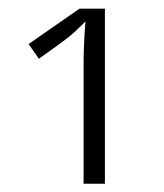

<svg xmlns="http://www.w3.org/2000/svg" viewBox="-20 -727 387 453"><path d="M47.4 -623 71.8 -588.4C111.8 -616.7 135.7 -634.3 144 -641.1C152.8 -648.4 160.6 -655.3 167.5 -662.6L181.6 -676.3L180.2 -656.7C178.2 -627.9 177.2 -598.6 177.2 -568.8V-293.5H227.5V-706.5H167.5Z"/></svg>

Font: Sahel Light
Style: Regular
Weight: 300
Foundry: Saber Rastikerdar (saber.rastikerdar@gmail.com)
Version: Version 3.4.0